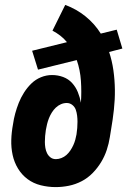

<svg xmlns="http://www.w3.org/2000/svg" viewBox="-20 -755 540 783"><path d="M207 8Q176 8 146 0.5Q116 -7 92.5 -24.5Q69 -42 53.5 -67.5Q38 -93 31.5 -123Q25 -153 26 -184.5Q27 -216 33 -248Q36 -270 42 -292Q48 -314 56.5 -335.5Q65 -357 78 -377.5Q91 -398 108 -414.5Q125 -431 147 -440Q169 -449 192 -449Q216 -449 237.5 -441Q259 -433 274 -416.5Q289 -400 297.5 -379Q306 -358 310 -336Q313 -381 310 -425.5Q307 -470 293 -510L135 -471L111 -548L253 -583Q241 -598 226 -609.5Q211 -621 194 -630L246 -735Q292 -718 329 -688Q366 -658 391 -618L456 -634L479 -557L425 -543Q437 -507 442.5 -468Q448 -429 448.5 -389Q449 -349 444.5 -308Q440 -267 433 -227L428 -196Q424 -170 415.5 -144Q407 -118 392.5 -94Q378 -70 358 -49.5Q338 -29 313 -16Q288 -3 261 2.5Q234 8 207 8ZM208 -106Q219 -106 230.5 -110.5Q242 -115 251 -123Q260 -131 267 -141.5Q274 -152 279 -163Q284 -174 287 -185Q290 -196 292 -207Q294 -220 295 -233Q296 -246 296 -258.5Q296 -271 294.5 -283.5Q293 -296 289 -307.5Q285 -319 275 -327Q265 -335 252 -335Q240 -335 228.5 -330Q217 -325 207.5 -316Q198 -307 191 -295.5Q184 -284 179.5 -272.5Q175 -261 172 -249Q169 -237 167 -225Q165 -212 164 -200Q163 -188 163 -176Q163 -164 165 -152Q167 -140 172 -130Q177 -120 186 -113Q195 -106 208 -106Z"/></svg>

Font: Iosevka Heavy Oblique
Style: Regular
Weight: 900
Italic angle: -9°
Monospace: yes
Designer: Belleve Invis
Foundry: Belleve Invis
Version: Version 32.5.0; ttfautohint (v1.8.4)